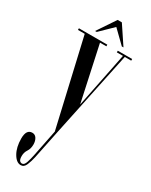

<svg xmlns="http://www.w3.org/2000/svg" viewBox="-236 -710 791 1007"><g transform="rotate(30 159.0 -206.0)"><path d="M91.5 251Q65 251 44.8 215.8Q24.5 180.5 24.5 128Q24.5 73 60.5 73Q77.5 73 86.8 88Q96 103 96 124Q96 149.5 84.2 167Q72.5 184.5 72.5 206.5Q72.5 225 78.2 232.8Q84 240.5 93.5 240.5Q107 240.5 114.5 217.2Q122 194 126.5 171.5L159 9L38.5 -513.5H-2.5V-523.5H169.5V-513.5H131L203 -180.5L270 -513.5H233V-523.5H320V-513.5H281L172.5 3.5L137 176.5Q131 204.5 121.2 227.8Q111.5 251 91.5 251ZM78 -553.5 151.5 -663H177L250 -553.5H240L164 -627.5L88 -553.5Z"/></g></svg>

Font: Imbue 100pt Medium
Style: Regular
Weight: 500
Designer: Tyler Finck
Foundry: Etcetera Type Company
Version: Version 1.102; ttfautohint (v1.8.3)